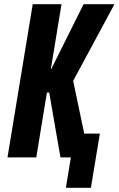

<svg xmlns="http://www.w3.org/2000/svg" viewBox="-20 -755 569 921"><path d="M416 146H296L320 0H270L216 -311H205L154 0H16L137 -735H275L224 -424H226L381 -735H529L331 -367L384 -114H459Z"/></svg>

Font: Iosevka Term Curly Hv Obl
Style: Regular
Weight: 900
Italic angle: -9°
Designer: Belleve Invis
Foundry: Belleve Invis
Version: Version 32.3.0